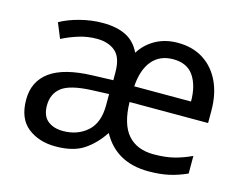

<svg xmlns="http://www.w3.org/2000/svg" viewBox="-82 -673 1027 810"><g transform="rotate(15 432.0 -268.0)"><path d="M603 -546Q668 -546 715 -516Q762 -486 787.5 -432Q813 -378 813 -306V-252H470Q472 -156 511.5 -110.5Q551 -65 625 -65Q675 -65 713 -74.5Q751 -84 789 -102V-25Q749 -7 710.5 1.5Q672 10 622 10Q481 10 419 -103Q385 -51 339 -20.5Q293 10 216 10Q143 10 94.5 -28.5Q46 -67 46 -149Q46 -229 106 -272.5Q166 -316 290 -320L380 -323V-357Q380 -422 349.5 -448Q319 -474 268 -474Q228 -474 189.5 -462Q151 -450 118 -433L91 -499Q126 -519 176 -532Q226 -545 275 -545Q337 -545 377.5 -524.5Q418 -504 439 -459Q465 -500 507 -523Q549 -546 603 -546ZM602 -474Q544 -474 510.5 -434.5Q477 -395 472 -321H720Q720 -390 691.5 -432Q663 -474 602 -474ZM378 -262 303 -259Q209 -255 173 -227Q137 -199 137 -148Q137 -103 162.5 -82Q188 -61 230 -61Q293 -61 335.5 -98.5Q378 -136 378 -214Z"/></g></svg>

Font: Noto Sans IKEA
Style: Regular
Weight: 400
Designer: Monotype Design Team
Foundry: Monotype Imaging Inc.
Version: Version 2.001